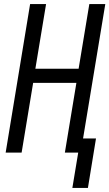

<svg xmlns="http://www.w3.org/2000/svg" viewBox="-20 -755 541 950"><path d="M338 175 367 0H301L358 -345H144L87 0H8L129 -735H208L155 -415H369L422 -735H501L391 -70H455L415 175Z"/></svg>

Font: Iosevka Curly
Style: Italic
Weight: 400
Italic angle: -9°
Monospace: yes
Designer: Belleve Invis
Foundry: Belleve Invis
Version: Version 22.1.2; ttfautohint (v1.8.4)